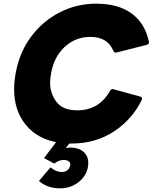

<svg xmlns="http://www.w3.org/2000/svg" viewBox="-20 -768 848 1046"><path d="M307 258Q238 258 192 218L255 144Q287 169 315 169Q353 169 362 135L363 129Q363 106 329 103Q302 103 275 123L220 93L320 -39L373 -6L339 38L362 36Q413 36 440 64Q461 86 461 118Q461 183 407 225Q364 258 307 258ZM369 14Q202 14 118 -91Q57 -168 57 -281Q57 -322 65 -367Q85 -481 148.5 -567Q212 -653 305 -700.5Q398 -748 504 -748Q624 -748 696.5 -695Q769 -642 791 -543L792 -539Q792 -526 777 -523L611 -481Q603 -481 598 -490Q567 -567 472 -567Q392 -567 333 -513Q274 -459 258 -367Q253 -340 253 -316Q253 -259 287.5 -213Q322 -167 401 -167Q519 -167 578 -271Q585 -283 594 -283L744 -242Q754 -239 754 -231L753 -225Q701 -118 601 -52Q501 14 369 14Z"/></svg>

Font: YamahaIndonesia935. App XBold
Style: Italic
Weight: 800
Italic angle: -10°
Designer: Dalton Maag Ltd
Foundry: Dalton Maag Ltd
Version: Version 1.002; January 01, 2024; Regular/Italic